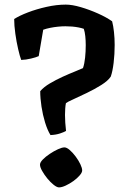

<svg xmlns="http://www.w3.org/2000/svg" viewBox="-20 -807 558 833"><path d="M199 -221Q185.5 -243 175.5 -275.8Q165.5 -308.5 160 -344.5Q154.5 -380.5 154.5 -411.5Q170 -429.5 196.2 -445Q222.5 -460.5 251.5 -473.8Q280.5 -487 304.5 -496.5Q328.5 -506 340 -511.5Q346.5 -530.5 349.2 -556.8Q352 -583 352 -611Q352 -631.5 350 -650.2Q348 -669 343.5 -682Q333.5 -685.5 320.5 -688Q307.5 -690.5 293.2 -691.8Q279 -693 264 -693Q248 -693 231 -691.2Q214 -689.5 197.8 -686.2Q181.5 -683 167.5 -678L148 -563.5Q137.5 -558.5 114.8 -553Q92 -547.5 72 -547Q66 -562.5 58.8 -593.8Q51.5 -625 46.5 -660.8Q41.5 -696.5 41.5 -724.5Q64 -739 101.2 -753.2Q138.5 -767.5 182 -777.2Q225.5 -787 265.5 -787Q293 -787 330.5 -776Q368 -765 405 -748.5Q442 -732 466.5 -714.5Q471.5 -695.5 474.5 -668.2Q477.5 -641 477.5 -612Q477.5 -572 473 -534.5Q468.5 -497 460.5 -474.5Q448.5 -456.5 419.5 -438.2Q390.5 -420 357.2 -404Q324 -388 298 -376.2Q272 -364.5 266 -359.5Q264 -350 263 -336Q262 -322 262 -308.5Q262 -292.5 263.2 -274.5Q264.5 -256.5 266.5 -239Q258.5 -234 240.5 -228Q222.5 -222 199 -221ZM236 6Q227 6 213 -5Q199 -16 185.5 -32.5Q172 -49 162.8 -65.5Q153.5 -82 153.5 -92.5Q153.5 -102.5 165.8 -115Q178 -127.5 196 -139.5Q214 -151.5 231.5 -159.5Q249 -167.5 259.5 -167.5Q269.5 -167.5 282.5 -156.2Q295.5 -145 308 -128.2Q320.5 -111.5 328.5 -94.8Q336.5 -78 336.5 -67.5Q336.5 -58.5 325.5 -45.8Q314.5 -33 298 -21.2Q281.5 -9.5 264.8 -1.8Q248 6 236 6Z"/></svg>

Font: Texturina Medium
Style: Regular
Weight: 500
Designer: Guillermo Torres Carreño
Foundry: Omnibus-Type
Version: Version 1.003